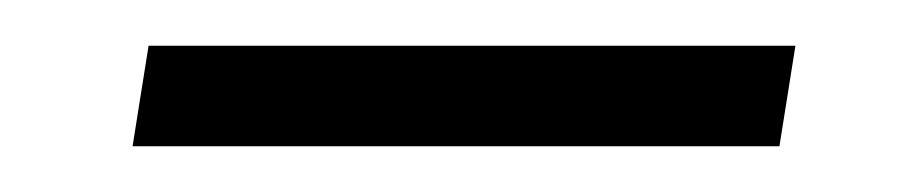

<svg xmlns="http://www.w3.org/2000/svg" viewBox="-20 -308 403 84"><path d="M38 -244 45 -288H328L321 -244Z"/></svg>

Font: MuseoModerno Thin ExtraLight
Style: Italic
Weight: 250
Italic angle: -9°
Version: Version 1.003